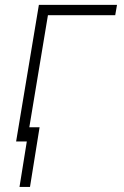

<svg xmlns="http://www.w3.org/2000/svg" viewBox="-20 -565 496 767"><path d="M447.4 -545.5 440.3 -504.3H171.5L87.7 0H44.4L135.3 -545.5ZM138.1 -56.5 99.8 181.8H57.9L96.2 -56.5Z"/></svg>

Font: Inter Extra Light  BETA
Style: Italic
Weight: 200
Italic angle: 9.39999°
Designer: Rasmus Andersson
Foundry: rsms
Version: Version 3.011;git-f93a4a705